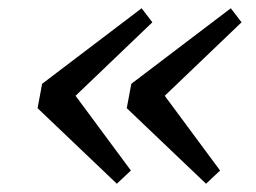

<svg xmlns="http://www.w3.org/2000/svg" viewBox="-20 -485 621 465"><path d="M263 -40 297 -72 163 -253 349 -431 323 -465 82 -282 71 -223ZM479 -40 513 -72 379 -253 565 -431 539 -465 298 -282 287 -223Z"/></svg>

Font: Source Serif Pro Semibold
Style: Italic
Weight: 600
Italic angle: -12°
Designer: Frank Grießhammer
Foundry: Adobe Systems Incorporated
Version: Version 3.001;hotconv 1.0.111;makeotfexe 2.5.65597